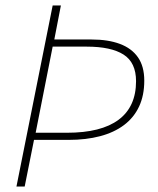

<svg xmlns="http://www.w3.org/2000/svg" viewBox="-20 -680 576 700"><path d="M40 0 172 -660H202L178 -536H314Q374 -536 417 -520Q460 -504 483 -471Q506 -438 506 -386Q506 -332 487 -291.5Q468 -251 432 -224Q396 -197 345 -183.5Q294 -170 230 -170H104L70 0ZM110 -196H224Q349 -196 412.5 -243.5Q476 -291 476 -384Q476 -452 430.5 -481Q385 -510 296 -510H172Z"/></svg>

Font: Source Sans Variable
Style: Italic
Weight: 200
Italic angle: -11°
Designer: Paul D. Hunt
Foundry: Adobe Systems Incorporated
Version: Version 3.006;hotconv 1.0.111;makeotfexe 2.5.65597